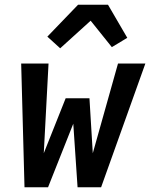

<svg xmlns="http://www.w3.org/2000/svg" viewBox="-20 -787 640 807"><path d="M182 0H83L69 -520H184L164 -143L256 -374H356L370 -143L476 -520H591L405 0H306L288 -267ZM233 -584 179 -633 308 -767H434L515 -628L450 -589L361 -700Z"/></svg>

Font: Iosevka Extended
Style: Bold Italic
Weight: 700
Width: 7
Italic angle: -9°
Monospace: yes
Designer: Belleve Invis
Foundry: Belleve Invis
Version: Version 32.5.0; ttfautohint (v1.8.4)